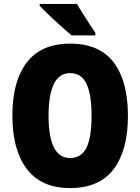

<svg xmlns="http://www.w3.org/2000/svg" viewBox="-20 -947 714 977"><path d="M631 -358Q631 -182 558 -86Q485 10 337 10Q191 10 117 -86.5Q43 -183 43 -359Q43 -534 116.5 -629.5Q190 -725 337 -725Q486 -725 558.5 -629.5Q631 -534 631 -358ZM227 -358Q227 -252 254 -197.5Q281 -143 337 -143Q395 -143 420.5 -196.5Q446 -250 446 -358Q446 -466 420 -520.5Q394 -575 337 -575Q281 -575 254 -519.5Q227 -464 227 -358ZM372 -927Q383 -907 401 -878.5Q419 -850 436.5 -823Q454 -796 465 -781V-767H344Q330 -779 307.5 -798.5Q285 -818 260.5 -841Q236 -864 215 -884Q194 -904 182 -917V-927Z"/></svg>

Font: Noto Sans Lao Condensed Black
Style: Regular
Weight: 900
Width: 3
Designer: Monotype Design Team
Foundry: Monotype Imaging Inc.
Version: Version 2.003; ttfautohint (v1.8.4.7-5d5b)